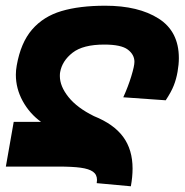

<svg xmlns="http://www.w3.org/2000/svg" viewBox="-28 -583 648 672"><path d="M311.5 47Q311.5 28 297.5 18Q283.5 8 254.5 4Q225.5 0 175.5 0H-7.5L20 -156.5H115.5Q75.5 -185.5 51.5 -229.2Q27.5 -273 27.5 -321.5Q27.5 -337 30.5 -353.5Q44.5 -433.5 84.2 -479.5Q124 -525.5 187 -544.2Q250 -563 340.5 -563Q456.5 -563 527.2 -518Q598 -473 598 -379.5Q598 -357.5 593.5 -332Q589 -306 580.2 -283.8Q571.5 -261.5 552 -232L403.5 -242.5Q420.5 -280 431.5 -316Q442.5 -352 442.5 -366.5Q442.5 -392 419.2 -409.5Q396 -427 337 -427Q262.5 -427 226 -398.5Q189.5 -370 182.5 -330.5Q181.5 -326 181.5 -317Q181.5 -281 211.8 -243.2Q242 -205.5 301 -176.5Q370.5 -148.5 403.2 -103.8Q436 -59 436 7Q436 36 430 69L310.5 58Q311.5 50 311.5 47Z"/></svg>

Font: JuliaMono Black
Style: Italic
Weight: 900
Italic angle: -9°
Monospace: yes
Designer: cormullion
Foundry: corm
Version: Version 0.057; ttfautohint (v1.8.4)